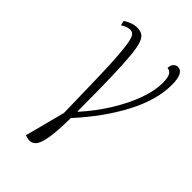

<svg xmlns="http://www.w3.org/2000/svg" viewBox="-228 -628 931 931"><g transform="rotate(45 237.0 -163.0)"><path d="M142 215 132 212 186 5Q183 -139 180.5 -233.5Q178 -328 173.5 -383.5Q169 -439 163 -465.5Q157 -492 148.5 -500Q140 -508 128 -508Q107 -508 81 -491L75 -515Q89 -525 107.5 -532Q126 -539 144 -539Q164 -539 178.5 -531.5Q193 -524 202.5 -498.5Q212 -473 217 -419.5Q222 -366 224.5 -275.5Q227 -185 227 -47H230Q290 -114 333 -184.5Q376 -255 399 -319.5Q422 -384 422 -435Q422 -475 412 -489.5Q402 -504 387 -504Q387 -523 396.5 -533.5Q406 -544 419 -544Q460 -544 460 -461Q460 -357 397 -237.5Q334 -118 227 -1V0Q226 94 217 143.5Q208 193 189.5 208.5Q171 224 142 215Z"/></g></svg>

Font: Noto Serif SemiCondensed ExtraLight
Style: Italic
Weight: 200
Width: 4
Italic angle: -12°
Designer: Monotype Design Team
Foundry: Monotype Imaging Inc.
Version: Version 2.013